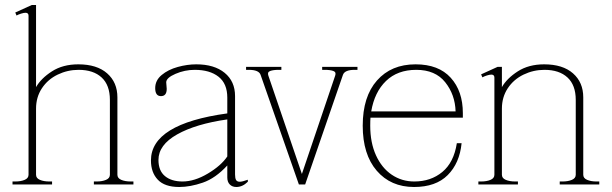

<svg xmlns="http://www.w3.org/2000/svg" viewBox="-20 -737 2444 767"><path d="M513 -12V0H355V-12H366Q388 -12 403.5 -18.5Q419 -25 419 -39V-338Q419 -397 386 -427.5Q353 -458 294 -458Q250 -458 210.5 -439Q171 -420 147.5 -384.5Q124 -349 124 -303V-39Q124 -25 139.5 -18.5Q155 -12 177 -12H188V0H30V-12H41Q63 -12 78.5 -18.5Q94 -25 94 -39V-674Q94 -686 82 -686Q75 -686 64 -682.5Q53 -679 46 -675L41 -687L107 -717H124V-389Q144 -424 187.5 -452Q231 -480 293 -480Q367 -480 408 -444Q449 -408 449 -348V-39Q449 -25 464.5 -18.5Q480 -12 502 -12Z M583 -96Q583 -242 888 -284V-347Q888 -403 853 -430.5Q818 -458 758 -458Q718 -458 681 -442Q644 -426 644 -408Q644 -403 645 -395.5Q646 -388 646 -382Q646 -353 623 -353Q600 -353 600 -385Q600 -416 626 -437.5Q652 -459 690 -469.5Q728 -480 764 -480Q836 -480 877.5 -446Q919 -412 919 -353V-40Q919 -25 923 -18Q927 -11 938 -11Q948 -11 970 -19V-11Q949 10 924 10Q908 10 898 0Q888 -10 888 -28V-76Q841 -25 790.5 -7.5Q740 10 696 10Q638 10 610.5 -19Q583 -48 583 -96ZM888 -112V-260Q762 -242 687.5 -200Q613 -158 613 -98Q613 -55 639 -33.5Q665 -12 709 -12Q757 -12 810 -43.5Q863 -75 888 -112Z M1021 -438Q1014 -458 974 -458H963V-470H1104V-458H1093Q1072 -458 1059.5 -453.5Q1047 -449 1052 -435L1186 -42L1319 -435Q1324 -449 1311.5 -453.5Q1299 -458 1278 -458H1267V-470H1408V-458H1397Q1357 -458 1350 -438L1199 0H1174Z M1460 -267Q1459 -257 1459 -235Q1459 -167 1482 -116.5Q1505 -66 1545 -39Q1585 -12 1635 -12Q1701 -12 1747 -50Q1793 -88 1805 -165H1824Q1816 -85 1768.5 -37.5Q1721 10 1634 10Q1541 10 1485 -55Q1429 -120 1429 -235Q1429 -351 1486 -415.5Q1543 -480 1640 -480Q1732 -480 1780.5 -426.5Q1829 -373 1829 -285V-267ZM1463 -292H1800Q1798 -359 1758.5 -408.5Q1719 -458 1643 -458Q1568 -458 1522 -413.5Q1476 -369 1463 -292Z M2374 -12V0H2216V-12H2227Q2249 -12 2264.5 -18.5Q2280 -25 2280 -39V-338Q2280 -397 2247 -427.5Q2214 -458 2155 -458Q2111 -458 2071.5 -439Q2032 -420 2008.5 -384.5Q1985 -349 1985 -303V-39Q1985 -25 2000.5 -18.5Q2016 -12 2038 -12H2049V0H1891V-12H1902Q1924 -12 1939.5 -18.5Q1955 -25 1955 -39V-427Q1955 -439 1943 -439Q1936 -439 1925 -435.5Q1914 -432 1907 -428L1902 -440L1968 -470H1985V-389Q2005 -424 2048.5 -452Q2092 -480 2154 -480Q2228 -480 2269 -444Q2310 -408 2310 -348V-39Q2310 -25 2325.5 -18.5Q2341 -12 2363 -12Z"/></svg>

Font: Taviraj Thin
Style: Regular
Weight: 250
Designer: Katatrad Team
Foundry: CadsonDemak
Version: Version 1.001